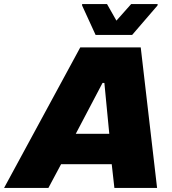

<svg xmlns="http://www.w3.org/2000/svg" viewBox="-72 -920 844 940"><path d="M-52 0 321 -688H617L697 0H488L475 -116H227L165 0ZM299 -265H463L439 -514H430ZM396 -749 330 -893V-900H452L498 -819L570 -900H700L699 -893L575 -749Z"/></svg>

Font: Saira SemiExpanded ExtraBold
Style: Italic
Weight: 800
Width: 6
Italic angle: -12°
Designer: Hector Gatti with collaboration of the Omnibus-Type team
Foundry: Omnibus-Type
Version: Version 1.101